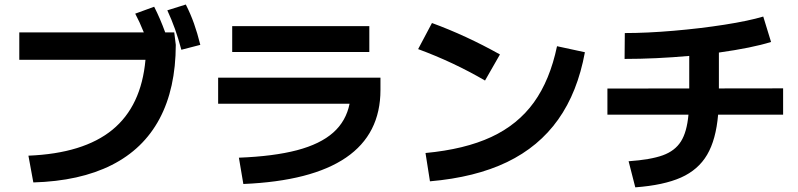

<svg xmlns="http://www.w3.org/2000/svg" viewBox="-20 -802 3497 841"><path d="M617.2 -540H64.5V-660.2H609.9Q591.8 -705.6 572.3 -742.2L655.3 -772.5Q682.1 -719.7 703.6 -660.2H743.2L750 -605.5Q749.5 -414.1 678.7 -281.5Q607.9 -148.9 468.8 -78.9Q329.6 -8.8 126 -2.9L104.5 -120.1Q345.7 -129.9 472.4 -233.6Q599.1 -337.4 617.2 -540ZM712.9 -756.8 793.9 -782.2Q814.9 -740.7 829.8 -698.7Q844.7 -656.7 857.4 -605.5L774.4 -584Q761.2 -633.3 746.6 -674.6Q731.9 -715.8 712.9 -756.8Z M1511.2 -347.7H935.5V-461.9H1646.5V-408.2Q1646.5 -214.8 1495.8 -111.8Q1345.2 -8.8 1045.9 3.9L1026.4 -111.3Q1178.7 -117.2 1280.8 -144Q1382.8 -170.9 1439.5 -221.2Q1496.1 -271.5 1511.2 -347.7ZM997.1 -687.5H1597.7V-574.2H997.1Z M2419.9 -599.6 2542 -573.2Q2509.8 -397.9 2425 -278.6Q2340.3 -159.2 2200.9 -92Q2061.5 -24.9 1863.3 -7.8L1843.8 -131.8Q2015.6 -147.9 2131.8 -201.9Q2248 -255.9 2318.4 -353.3Q2388.7 -450.7 2419.9 -599.6ZM1811.5 -586.9 1872.1 -701.2Q2021.5 -646.5 2169.9 -563.5L2104.5 -449.2Q1966.3 -529.8 1811.5 -586.9Z M2995.6 -299.8H2640.6V-414.1L2999 -414.6V-557.1Q2851.6 -543.9 2715.8 -543.9L2716.8 -657.2Q2813 -657.2 2930.2 -667.2Q3047.4 -677.2 3153.3 -693.8Q3259.3 -710.4 3323.2 -729.5L3357.4 -618.2Q3274.9 -592.3 3128.9 -571.8V-414.6L3410.2 -415V-299.8H3125.5Q3116.2 -190.4 3077.4 -124.3Q3038.6 -58.1 2962.9 -24.4Q2887.2 9.3 2762.7 18.6L2733.4 -95.7Q2830.1 -102.5 2883.3 -121.8Q2936.5 -141.1 2962.6 -182.4Q2988.8 -223.6 2995.6 -299.8Z"/></svg>

Font: Pretendard GOV
Style: Bold
Weight: 700
Designer: Base glyphs from Inter by Rasmus Andersson; Hangeul glyphs from Noto Sans CJK(Source Han Sans) by Jang Soo-young and Kan
Foundry: Kil Hyung-jin
Version: Version 1.309